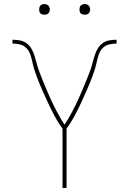

<svg xmlns="http://www.w3.org/2000/svg" viewBox="-20 -932 640 952"><path d="M290 0V-294Q268 -324 251 -356Q234 -388 218.5 -421Q203 -454 188.5 -487.5Q174 -521 161 -555V-557Q154 -574 149 -591Q144 -608 140 -625V-627Q136 -645 130 -662.5Q124 -680 111 -693.5Q98 -707 79.5 -711.5Q61 -716 42 -716V-735Q61 -735 79.5 -731.5Q98 -728 113 -716.5Q128 -705 137 -688.5Q146 -672 151.5 -654.5Q157 -637 161.5 -619Q166 -601 172.5 -583Q179 -565 186 -548Q193 -531 200 -513.5Q207 -496 214.5 -479Q222 -462 229.5 -445Q237 -428 245 -411.5Q253 -395 262 -378.5Q271 -362 280 -346Q289 -330 300 -314Q311 -330 320 -346Q329 -362 338 -378.5Q347 -395 355 -411.5Q363 -428 370.5 -445Q378 -462 385.5 -479Q393 -496 400 -513.5Q407 -531 414 -548Q421 -565 427.5 -583Q434 -601 438.5 -619Q443 -637 448.5 -654.5Q454 -672 463 -688.5Q472 -705 487 -716.5Q502 -728 520.5 -731.5Q539 -735 558 -735V-716Q539 -716 520.5 -711.5Q502 -707 489 -693.5Q476 -680 470 -662.5Q464 -645 460 -627V-625Q456 -608 451 -591Q446 -574 439 -557V-555Q426 -521 411.5 -487.5Q397 -454 381.5 -421Q366 -388 349 -356Q332 -324 310 -294V0ZM400 -859Q395 -859 389.5 -860.5Q384 -862 380.5 -865.5Q377 -869 375.5 -874.5Q374 -880 374 -885Q374 -890 375.5 -895.5Q377 -901 380.5 -904.5Q384 -908 389.5 -910Q395 -912 400 -912Q405 -912 410.5 -910Q416 -908 419.5 -904.5Q423 -901 425 -895.5Q427 -890 427 -885Q427 -880 425 -874.5Q423 -869 419.5 -865.5Q416 -862 410.5 -860.5Q405 -859 400 -859ZM200 -859Q195 -859 189.5 -860.5Q184 -862 180.5 -865.5Q177 -869 175.5 -874.5Q174 -880 174 -885Q174 -890 175.5 -895.5Q177 -901 180.5 -904.5Q184 -908 189.5 -910Q195 -912 200 -912Q205 -912 210.5 -910Q216 -908 219.5 -904.5Q223 -901 225 -895.5Q227 -890 227 -885Q227 -880 225 -874.5Q223 -869 219.5 -865.5Q216 -862 210.5 -860.5Q205 -859 200 -859Z"/></svg>

Font: Iosevka Curly Thin Extended
Style: Regular
Weight: 100
Width: 7
Monospace: yes
Designer: Belleve Invis
Foundry: Belleve Invis
Version: Version 11.1.0; ttfautohint (v1.8.3)